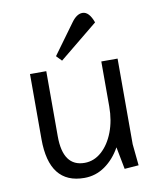

<svg xmlns="http://www.w3.org/2000/svg" viewBox="-84 -802 737 883"><g transform="rotate(-10 284.5 -360.5)"><path d="M239 14Q75 14 75 -196V-500H151V-196Q151 -54 252 -54Q296 -54 331.5 -85.5Q367 -117 387.5 -170.5Q408 -224 408 -290V-500H484V-100L494 0L428 5L408 -99Q379 -47 335.5 -16.5Q292 14 239 14ZM231 -535 207 -560 309 -700Q334 -735 361 -735Q392 -735 411 -682Z"/></g></svg>

Font: Imprima
Style: Regular
Weight: 400
Designer: Eduardo Tunni
Foundry: Eduardo Tunni
Version: Version 1.002; ttfautohint (v1.8.4.7-5d5b);gftools[0.9.23]